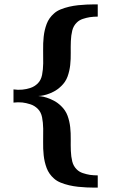

<svg xmlns="http://www.w3.org/2000/svg" viewBox="-20 -726 535 868"><path d="M421.9 122.1H402.3Q389.2 122.1 371.3 121.3Q353.5 120.6 333 118.4Q312.5 116.2 292.5 111.6Q272.5 106.9 254.4 99.6Q236.3 92.3 224.1 81.1Q201.2 61 190.9 33.7Q180.7 6.3 177.5 -23.7Q174.3 -53.7 175 -84.7Q175.8 -115.7 175.3 -144Q174.8 -172.4 170.2 -195.8Q165.5 -219.2 150.9 -233.9Q136.2 -248.5 117.2 -254.6Q98.1 -260.7 81.1 -262.7Q61.5 -264.6 41 -262.2V-321.8Q61.5 -318.8 81.1 -320.8Q98.1 -322.3 117.2 -328.4Q136.2 -334.5 150.9 -349.1Q165.5 -363.8 170.2 -387.5Q174.8 -411.1 175.3 -439.5Q175.8 -467.8 175 -499Q174.3 -530.3 177.5 -560.3Q180.7 -590.3 190.9 -617.7Q201.2 -645 224.1 -665Q236.3 -676.3 254.4 -683.6Q272.5 -690.9 292.5 -695.6Q312.5 -700.2 333 -702.4Q353.5 -704.6 371.3 -705.3Q389.2 -706.1 402.3 -706.1H421.9V-650.9Q403.8 -650.9 386.2 -648.4Q371.1 -646 354.7 -640.6Q338.4 -635.3 327.1 -624Q312 -609.4 306.6 -587.6Q301.3 -565.9 300.3 -540.3Q299.3 -514.6 299.8 -486.8Q300.3 -459 297.4 -431.9Q294.4 -404.8 285.4 -379.9Q276.4 -355 255.9 -335.9Q240.2 -320.8 223.1 -312Q206.1 -303.2 191.4 -298.8Q176.8 -294.4 165.5 -293Q157.2 -292 152.8 -292Q157.2 -291.5 165.5 -290.5Q176.8 -289.1 191.4 -284.4Q206.1 -279.8 223.1 -271Q240.2 -262.2 255.9 -247.1Q276.4 -227.5 285.4 -202.9Q294.4 -178.2 297.4 -151.1Q300.3 -124 299.8 -96.4Q299.3 -68.8 300.3 -43.5Q301.3 -18.1 306.6 3.7Q312 25.4 327.1 40Q338.4 51.3 354.7 56.6Q371.1 62 386.2 64.5Q403.8 66.9 421.9 66.9Z"/></svg>

Font: Charis SIL CyrE
Style: Bold
Weight: 700
Foundry: SIL International
Version: Version 5.000